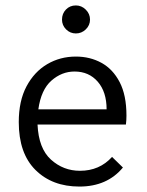

<svg xmlns="http://www.w3.org/2000/svg" viewBox="-20 -676 540 706"><path d="M272 10Q172 10 110.5 -51Q49 -112 49 -227Q49 -305 77.5 -358.5Q106 -412 153.5 -440Q201 -468 259 -468Q311 -468 353 -445Q395 -422 420 -374Q445 -326 445 -251Q445 -243 444.5 -234.5Q444 -226 443 -218H118Q122 -130 167.5 -89Q213 -48 274 -48Q346 -48 392 -99L432 -60Q374 10 272 10ZM121 -274H372Q372 -338 339.5 -375.5Q307 -413 254 -413Q207 -413 169 -379.5Q131 -346 121 -274ZM259 -553Q238 -553 223 -568Q208 -583 208 -604Q208 -626 222.5 -641Q237 -656 259 -656Q280 -656 295.5 -640.5Q311 -625 311 -604Q311 -583 295.5 -568Q280 -553 259 -553Z"/></svg>

Font: Inconsolata Nerd Font Mono
Style: Regular
Weight: 400
Monospace: yes
Designer: Raph Levien, Cyreal, Brenton Simpson
Foundry: Raph Levien, Cyreal, Google
Version: Version 3.000; ttfautohint (v1.8.3);Nerd Fonts 3.0.2